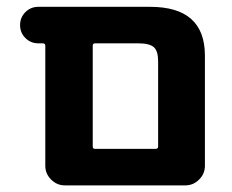

<svg xmlns="http://www.w3.org/2000/svg" viewBox="-20 -566 682 565"><path d="M247.1 -20.5H170.9Q147.5 -20.5 130.4 -37.6Q113.3 -54.7 113.3 -78.1V-431.6Q113.3 -438.5 105.5 -438.5H92.8Q70.3 -438.5 54.7 -454.1Q39.1 -469.7 39.1 -492.2Q39.1 -514.6 54.7 -530.3Q70.3 -545.9 92.8 -545.9H421.9Q583 -545.9 583 -402.3V-78.1Q583 -54.7 565.9 -37.6Q548.8 -20.5 525.4 -20.5ZM445.3 -385.7Q445.3 -416 432.6 -427.2Q419.9 -438.5 386.7 -438.5H259.8Q252.9 -438.5 252.9 -431.6V-134.8Q252.9 -127.9 259.8 -127.9H437.5Q445.3 -127.9 445.3 -134.8Z"/></svg>

Font: Gen Jyuu Gothic P Bold
Style: Bold
Weight: 700
Designer: [Source Han Sans]
Ryoko NISHIZUKA  (kana & ideographs); Paul D. Hunt (Latin, Greek & Cyrillic); Wenlong ZHANG  (bopomofo
Version: Version 1.002.20150607